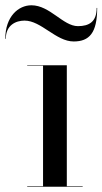

<svg xmlns="http://www.w3.org/2000/svg" viewBox="-66 -707 388 727"><path d="M27 -629C90 -629 146 -550 213 -550C272 -550 302 -582 302 -677H300C300 -625 272 -608 229 -608C173 -608 123 -687 53 -687C4 -687 -46 -645 -46 -560H-44C-44 -612 -6 -629 27 -629ZM37 -2V0H247V-2H187V-460H37V-458H97V-2Z"/></svg>

Font: Bodoni* 96pt
Style: Regular
Weight: 400
Version: Version 2.3